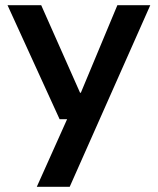

<svg xmlns="http://www.w3.org/2000/svg" viewBox="-20 -516 608 741"><path d="M122 205 239 -56H210L9 -496H139L289 -158H292L433 -496H560L249 205Z"/></svg>

Font: DM Sans 9pt 36pt SemiBold
Style: Regular
Weight: 600
Version: Version 4.004;gftools[0.9.30]